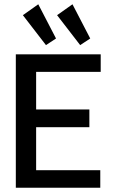

<svg xmlns="http://www.w3.org/2000/svg" viewBox="-20 -878 540 898"><path d="M54 0V-624H451V-542H149V-366H398V-283H149V-82H449V0ZM195 -667 87 -807 159 -858 242 -698ZM355 -667 247 -807 319 -858 402 -698Z"/></svg>

Font: Inconsolata SemiBold
Style: Regular
Weight: 600
Monospace: yes
Designer: Raph Levien, Cyreal, Brenton Simpson
Foundry: Raph Levien, Cyreal, Google
Version: Version 3.100; ttfautohint (v1.8.4.7-5d5b)